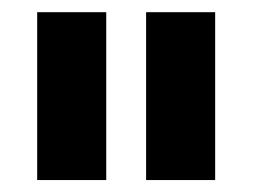

<svg xmlns="http://www.w3.org/2000/svg" viewBox="-20 -727 415 315"><path d="M154.3 -431.6H41V-707H154.3ZM333 -431.6H219.7V-707H333Z"/></svg>

Font: Pretendard JP ExtraBold
Style: Regular
Weight: 800
Designer: Base glyphs from Inter by Rasmus Andersson; Hangeul glyphs from Noto Sans CJK(Source Han Sans) by Jang Soo-young and Kan
Foundry: Kil Hyung-jin
Version: Version 1.309